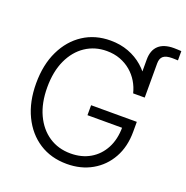

<svg xmlns="http://www.w3.org/2000/svg" viewBox="-144 -953 1061 1095"><g transform="rotate(20 386.0 -405.0)"><path d="M603 -498V-705.6Q603 -762.2 634.5 -791.3Q666 -820.3 726.6 -820.3Q739.7 -820.3 751.7 -819.6Q763.7 -818.8 772 -818.4V-762.2Q763.7 -762.7 753.4 -762.9Q743.2 -763.2 736.8 -763.2Q699.7 -763.2 683.1 -749.5Q666.5 -735.8 666.5 -705.6V-498ZM377 9.8Q281.2 9.8 209.5 -36.6Q137.7 -83 97.2 -167Q56.6 -251 56.6 -363.3Q56.6 -476.6 97.2 -560.5Q137.7 -644.5 209 -690.9Q280.3 -737.3 373.5 -737.3Q433.1 -737.3 482.9 -718.5Q532.7 -699.7 570.8 -666.5Q608.9 -633.3 633.3 -590.1Q657.7 -546.9 666.5 -498H596.2Q587.4 -534.2 568.4 -565.9Q549.3 -597.7 520.8 -621.8Q492.2 -646 455.3 -659.9Q418.5 -673.8 373.5 -673.8Q301.3 -673.8 244.9 -636.2Q188.5 -598.6 156.2 -529.1Q124 -459.5 124 -363.3Q124 -268.6 156.2 -199Q188.5 -129.4 245.4 -91.6Q302.2 -53.7 377 -53.7Q444.3 -53.7 495.4 -83.5Q546.4 -113.3 575.2 -167.7Q604 -222.2 604 -296.4L626 -292H394V-352.5H671.4V-293Q671.4 -201.7 633.5 -133.8Q595.7 -65.9 529.3 -28.1Q462.9 9.8 377 9.8Z"/></g></svg>

Font: Inter 20pt Light
Style: Regular
Weight: 300
Version: Version 4.001;git-66647c0bb